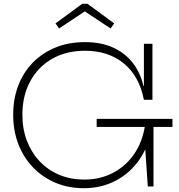

<svg xmlns="http://www.w3.org/2000/svg" viewBox="-20 -983 944 1012"><path d="M421.5 9Q341 9 273 -19.5Q205 -48 155 -99.8Q105 -151.5 77.2 -222.2Q49.5 -293 49.5 -378Q49.5 -462.5 76.5 -532.5Q103.5 -602.5 153.5 -653.5Q203.5 -704.5 273 -732.8Q342.5 -761 427.5 -761Q513.5 -761 576.8 -732Q640 -703 680 -651.2Q720 -599.5 736 -530.5H751.5L738.5 -457Q714 -582 632.5 -648.8Q551 -715.5 428 -715.5Q328.5 -715.5 254.2 -672.8Q180 -630 139 -554Q98 -478 98 -378Q98 -302.5 122.2 -240Q146.5 -177.5 190 -131.8Q233.5 -86 293.2 -61.2Q353 -36.5 424 -36.5Q508 -36.5 575.8 -72Q643.5 -107.5 687.5 -171.8Q731.5 -236 744.5 -323L779.5 -313.5Q765.5 -216.5 716.5 -144.2Q667.5 -72 591.5 -31.5Q515.5 9 421.5 9ZM759 0 743 -237V-353.5H789V0ZM489.5 -314V-356.5H889V-314ZM738.5 -457V-752H783.5V-457ZM441 -963 582 -859.5 563 -833 427 -923 291.5 -833 272.5 -859.5 413.5 -963Z"/></svg>

Font: Hepta Slab Light
Style: Regular
Weight: 300
Designer: Michael LaGattuta
Foundry: Michael LaGattuta
Version: Version 1.102